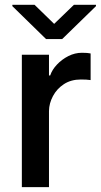

<svg xmlns="http://www.w3.org/2000/svg" viewBox="-20 -771 417 791"><path d="M353.3 -550.8V-441.1Q338.4 -443.5 313.2 -443.5Q272.7 -443.5 243.4 -424.4Q214.1 -405.2 198.2 -375.2Q182.2 -345.2 181.8 -313.6V0H70V-545.5H181.8V-460.2H186.8Q194.6 -483.7 214.7 -505Q234.7 -526.3 261.7 -540Q288.7 -553.6 317.5 -553.6Q341.3 -553.6 353.3 -550.8ZM122.5 -751.1 203.1 -672.6 284.4 -751.1H375.4V-745.7L236.2 -610.1H169.7L30.9 -745.7V-751.1Z"/></svg>

Font: Interface Medium
Style: Regular
Weight: 500
Designer: Rasmus Andersson
Foundry: rsms
Version: Version 1.8